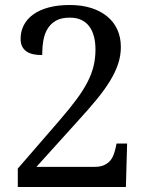

<svg xmlns="http://www.w3.org/2000/svg" viewBox="-20 -744 599 764"><path d="M460.9 -557.1Q460.9 -522 449.7 -488.8Q438.5 -455.6 417 -420.7Q395.5 -385.7 364.5 -348.1Q333.5 -310.5 293.9 -267.1L125 -80.1H356Q378.4 -80.1 393.1 -86.4Q407.7 -92.8 417 -103Q426.3 -113.3 431.4 -126.7Q436.5 -140.1 439.9 -154.8L443.8 -172.9H485.8L481 0H50.8V-73.2L217.8 -266.1Q257.8 -312.5 284.9 -349.1Q312 -385.7 328.6 -418.2Q345.2 -450.7 352.5 -481.7Q359.9 -512.7 359.9 -546.9Q359.9 -575.7 353.8 -598.9Q347.7 -622.1 335.2 -638.9Q322.8 -655.8 303.5 -664.8Q284.2 -673.8 257.8 -673.8Q223.6 -673.8 202.4 -661.6Q181.2 -649.4 168.9 -628.9Q156.7 -608.4 152.3 -581.5Q147.9 -554.7 147.9 -524.9Q129.9 -524.9 114.3 -527.8Q98.6 -530.8 86.9 -538.3Q75.2 -545.9 68.6 -558.3Q62 -570.8 62 -589.8Q62 -618.7 74.5 -643.3Q86.9 -668 111.6 -686Q136.2 -704.1 172.9 -714.1Q209.5 -724.1 257.8 -724.1Q305.2 -724.1 342.8 -712.2Q380.4 -700.2 406.7 -678.5Q433.1 -656.7 447 -626Q460.9 -595.2 460.9 -557.1Z"/></svg>

Font: Noto Serif
Style: Regular
Weight: 400
Designer: Monotype Design team
Foundry: Monotype Imaging Inc.
Version: Version 1.02